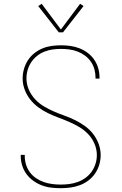

<svg xmlns="http://www.w3.org/2000/svg" viewBox="-20 -981 640 1009"><path d="M299 8Q274 8 248.5 5Q223 2 199.5 -7Q176 -16 155 -31Q134 -46 119 -66.5Q104 -87 96.5 -111.5Q89 -136 89 -161Q89 -163 89 -164.5Q89 -166 89 -167H110Q110 -166 110 -164.5Q110 -163 110 -162Q110 -139 116.5 -117Q123 -95 136.5 -76.5Q150 -58 169 -45Q188 -32 209.5 -24.5Q231 -17 253.5 -14Q276 -11 299 -11Q322 -11 345 -14Q368 -17 389.5 -25Q411 -33 430 -47Q449 -61 462 -79.5Q475 -98 482 -120.5Q489 -143 489 -166Q489 -196 477 -224.5Q465 -253 444.5 -275Q424 -297 398 -312.5Q372 -328 344.5 -340Q317 -352 288.5 -362.5Q260 -373 233 -386Q206 -399 181.5 -417Q157 -435 138.5 -458.5Q120 -482 109.5 -510.5Q99 -539 99 -569Q99 -594 106 -618.5Q113 -643 126.5 -664Q140 -685 160 -701Q180 -717 203 -726.5Q226 -736 251 -739.5Q276 -743 301 -743Q326 -743 350.5 -739.5Q375 -736 398 -727Q421 -718 441 -703Q461 -688 475 -667.5Q489 -647 496 -623Q503 -599 503 -574Q503 -573 503 -571.5Q503 -570 503 -568H482Q482 -569 482 -570.5Q482 -572 482 -574Q482 -596 476 -617.5Q470 -639 457.5 -657Q445 -675 427 -688.5Q409 -702 388 -710Q367 -718 345 -721Q323 -724 301 -724Q279 -724 256.5 -721Q234 -718 213 -709.5Q192 -701 174.5 -687Q157 -673 144.5 -654.5Q132 -636 125.5 -614Q119 -592 119 -569Q119 -539 131 -511Q143 -483 163.5 -460.5Q184 -438 210 -422.5Q236 -407 263.5 -395Q291 -383 319.5 -373Q348 -363 375 -349.5Q402 -336 426.5 -318.5Q451 -301 469.5 -277Q488 -253 498.5 -224.5Q509 -196 509 -166Q509 -140 501.5 -115Q494 -90 479.5 -69Q465 -48 444.5 -32.5Q424 -17 400 -8Q376 1 350.5 4.5Q325 8 299 8ZM289 -811 181 -949 199 -961 300 -826 401 -961 419 -949 311 -811Z"/></svg>

Font: Iosevka Curly Thin Extended
Style: Regular
Weight: 100
Width: 7
Monospace: yes
Designer: Belleve Invis
Foundry: Belleve Invis
Version: Version 11.1.0; ttfautohint (v1.8.3)